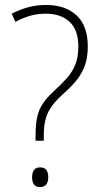

<svg xmlns="http://www.w3.org/2000/svg" viewBox="-20 -744 405 772"><path d="M123 -197Q123 -241 129 -271Q135 -301 151 -325.5Q167 -350 196 -377Q227 -405 249.5 -430.5Q272 -456 283.5 -486Q295 -516 295 -557Q295 -624 259.5 -656.5Q224 -689 165 -689Q131 -689 101 -680.5Q71 -672 42 -656L27 -689Q61 -706 94 -715Q127 -724 166 -724Q243 -724 288 -682Q333 -640 333 -557Q333 -509 319 -474.5Q305 -440 280 -412Q255 -384 222 -355Q197 -331 182.5 -308.5Q168 -286 162 -259.5Q156 -233 156 -194V-178H123ZM109 -31Q109 -49 116.5 -60Q124 -71 141 -71Q159 -71 166.5 -60.5Q174 -50 174 -32Q174 8 141 8Q124 8 116.5 -2.5Q109 -13 109 -31Z"/></svg>

Font: Noto Sans Lao Looped SemiCondensed ExtraLight
Style: Regular
Weight: 200
Width: 4
Designer: Mark Frömberg, Ben Mitchell
Foundry: The Fontpad Ltd
Version: Version 1.002; ttfautohint (v1.8.4.7-5d5b)